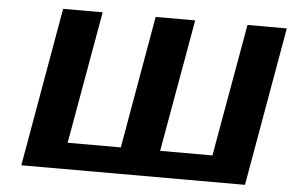

<svg xmlns="http://www.w3.org/2000/svg" viewBox="-50 -784 1301 856"><g transform="rotate(5 600.0 -355.5)"><path d="M376 -711H199L74 0H1075L1200 -711H1024L919 -118H685L790 -711H613L509 -118H271Z"/></g></svg>

Font: Asimov
Style: XWidIt
Weight: 500
Designer: Google
Version: Version 2.000980; 2014